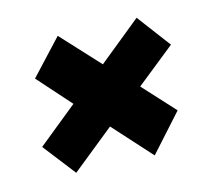

<svg xmlns="http://www.w3.org/2000/svg" viewBox="-81 -670 776 710"><g transform="rotate(-15 306.5 -315.0)"><path d="M131 -68 34 -193 187 -317 74 -444 196 -575 330 -430 495 -564 592 -435 442 -315 553 -194 428 -55 296 -201Z"/></g></svg>

Font: Georama ExtraExtended ExtraBold
Style: Italic
Weight: 800
Width: 8
Italic angle: -9°
Designer: Jean-Baptiste Levee
Foundry: Production Type
Version: Version 1.000